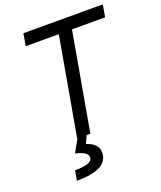

<svg xmlns="http://www.w3.org/2000/svg" viewBox="-166 -797 950 1135"><g transform="rotate(-20 309.5 -229.0)"><path d="M205.6 0 314.5 -616.7H106.4L119.6 -693.4H619.1L606 -616.7H397.5L288.6 0ZM118.7 234.4 129.9 172.4Q239.7 172.4 239.7 130.4Q239.7 95.2 163.1 79.1L220.7 -23.9L266.1 -1.5L243.2 48.3Q316.4 71.3 316.4 127.9Q316.4 234.4 118.7 234.4Z"/></g></svg>

Font: CaskaydiaCove NFP SemiLight
Style: Italic
Weight: 350
Italic angle: -10°
Designer: Aaron Bell
Foundry: Saja Typeworks
Version: Version 2111.001; VTT 6.35;Nerd Fonts 3.1.1